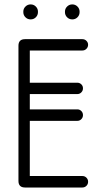

<svg xmlns="http://www.w3.org/2000/svg" viewBox="-20 -833 459 853"><path d="M345.9 -51Q356.6 -51 364 -43.6Q371.4 -36.2 371.4 -25.5Q371.4 -14.8 364 -7.4Q356.6 0 345.9 0H91.2Q62 0 62 -29.2V-629.8Q62 -659 91.2 -659H345.9Q356.6 -659 364 -651.6Q371.4 -644.2 371.4 -634.1Q371.4 -623.8 364 -616.2Q356.6 -608.6 345.9 -608.6H112.4V-51ZM323.8 -347.1Q333.9 -347.1 341.2 -339.8Q348.6 -332.4 348.6 -321.6Q348.6 -310.9 341.2 -303.5Q333.9 -296.1 323.8 -296.1H87.5Q76.8 -296.1 69.4 -303.5Q62 -310.9 62 -321.6Q62 -332.4 69.4 -339.8Q76.8 -347.1 87.5 -347.1ZM323.8 -465.5Q333.9 -465.5 341.2 -458.4Q348.6 -451.4 348.6 -440.6Q348.6 -429.9 341.2 -422.5Q333.9 -415.1 323.8 -415.1H87.5Q76.8 -415.1 69.4 -422.5Q62 -429.9 62 -440.6Q62 -451.4 69.4 -458.4Q76.8 -465.5 87.5 -465.5ZM268.6 -781.4Q268.6 -794.5 278.1 -803.9Q287.5 -813.4 301.2 -813.4Q314.8 -813.4 324.2 -803.9Q333.6 -794.5 333.6 -781.4V-779.1Q333.6 -765.6 324.2 -756.2Q314.8 -746.8 301.2 -746.8Q287.5 -746.8 278.1 -756.2Q268.6 -765.6 268.6 -779.1ZM83.6 -781.4Q83.6 -794.5 93.1 -803.9Q102.5 -813.4 116.2 -813.4Q129.8 -813.4 139.2 -803.9Q148.6 -794.5 148.6 -781.4V-779.1Q148.6 -765.6 139.2 -756.2Q129.8 -746.8 116.2 -746.8Q102.5 -746.8 93.1 -756.2Q83.6 -765.6 83.6 -779.1Z"/></svg>

Font: Libertine-Super Thin
Style: Regular
Weight: 100
Designer: Bastien Sozeau
Foundry: NBR — Bastien Sozeau
Version: Version 2.003;gftools[0.9.33]